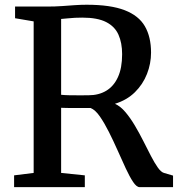

<svg xmlns="http://www.w3.org/2000/svg" viewBox="-20 -770 736 790"><path d="M38 0V-48.5L118.5 -58.5V-682L42 -695V-743H173.5Q207 -743 235.2 -745Q263.5 -747 288.2 -748.8Q313 -750.5 336.5 -750.5Q435 -750.5 493 -728Q551 -705.5 576.2 -661.8Q601.5 -618 601.5 -553.5Q601.5 -508.5 584.8 -465.8Q568 -423 535 -390.5Q502 -358 453 -343Q476 -332.5 496.2 -308.5Q516.5 -284.5 535 -253.2Q553.5 -222 570 -189.2Q586.5 -156.5 601.2 -128Q616 -99.5 629.2 -80.8Q642.5 -62 654.5 -58.5L692 -47.5V0H554.5Q542 0 527.8 -21.2Q513.5 -42.5 497.5 -77Q481.5 -111.5 464 -151Q446.5 -190.5 428 -227.2Q409.5 -264 390.8 -291Q372 -318 353 -325.5Q342.5 -325.5 325 -325.5Q307.5 -325.5 289 -325.5Q270.5 -325.5 254.8 -325.8Q239 -326 231.5 -326.5V-58.5L329 -48.5V0ZM344 -378Q386 -378 417 -396.5Q448 -415 465.2 -452.5Q482.5 -490 482.5 -547Q482.5 -593.5 467.5 -627.2Q452.5 -661 416.8 -679.2Q381 -697.5 318.5 -697.5Q303.5 -697.5 288.5 -696.8Q273.5 -696 259.2 -694.5Q245 -693 231.5 -692V-380Q245.5 -378.5 268 -378Q290.5 -377.5 312 -377.8Q333.5 -378 344 -378Z"/></svg>

Font: Merriweather 28pt Medium
Style: Regular
Weight: 500
Version: Version 2.100